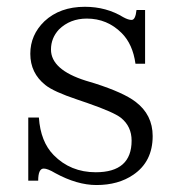

<svg xmlns="http://www.w3.org/2000/svg" viewBox="-20 -529 516 557"><path d="M373 -344.2Q365.2 -400.9 333 -433.1Q291 -475.1 231.9 -475.1Q183.1 -475.1 150.9 -443.4Q127.9 -418.5 127.9 -385.3Q127.9 -326.7 229 -294.9L254.9 -287.1Q338.4 -260.3 373 -233.9Q422.9 -196.3 422.9 -134.3Q422.9 -60.1 366.7 -22Q323.2 7.8 259.8 7.8Q203.6 7.8 140.1 -26.9Q118.2 -40 106.9 -40Q90.8 -40 90.8 -4.9H62V-188H92.8Q97.7 -117.7 135.7 -79.1Q184.6 -29.3 257.8 -29.3Q361.8 -29.3 361.8 -121.1Q361.8 -162.1 331.1 -187Q310.1 -203.6 233.9 -230L204.1 -240.2Q135.3 -263.2 111.8 -282.2Q67.9 -316.9 67.9 -373Q67.9 -427.7 108.9 -467.3Q153.8 -509.3 226.1 -509.3Q288.6 -509.3 337.9 -479Q352.1 -471.2 361.8 -471.2Q373 -471.2 376 -500H400.9V-344.2Z"/></svg>

Font: I.Ming
Style: Regular
Weight: 400
Designer: Ichiten Fonts Project
Version: Version 5.10 Mar 24, 2018